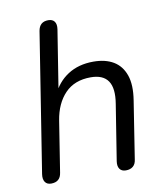

<svg xmlns="http://www.w3.org/2000/svg" viewBox="-81 -780 740 855"><g transform="rotate(-10 289.0 -352.5)"><path d="M81.7 6.9Q62.8 6.9 54.1 -6.1Q45.4 -19.2 48.8 -41.6L148.2 -671.2Q151.6 -691.6 163.2 -701.8Q174.9 -711.9 194.7 -711.9Q213.7 -711.9 222.6 -699.8Q231.6 -687.7 228.2 -664.9L182.4 -376.2H171.4Q196.4 -432.9 244.7 -464.1Q293.1 -495.3 360.3 -495.3Q414.3 -495.3 450.8 -473.6Q487.3 -451.8 502.8 -407.4Q518.3 -362.9 507.3 -294.1L466.6 -33.8Q464.2 -13.9 452.1 -3.5Q439.9 6.9 419.5 6.9Q400.6 6.9 391.6 -5.7Q382.7 -18.3 386.1 -40.6L426.3 -293.7Q437.4 -361.9 414.9 -395.2Q392.4 -428.6 336.3 -428.6Q263 -428.6 220.1 -383.9Q177.1 -339.2 165 -263.5L128.8 -33.8Q123 6.9 81.7 6.9Z"/></g></svg>

Font: Nunito ExtraLight
Style: Italic
Weight: 200
Italic angle: -9°
Designer: Vernon Adams
Foundry: Vernon Adams
Version: Version 3.602